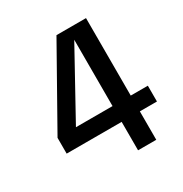

<svg xmlns="http://www.w3.org/2000/svg" viewBox="-154 -775 855 895"><g transform="rotate(-30 273.0 -327.5)"><path d="M524 -238V-153H432V0H334V-153H38V-238L273 -655H432V-238ZM334 -238V-595L137 -238Z"/></g></svg>

Font: Hind Medium
Style: Regular
Weight: 500
Designer: Manushi Parikh, Satya Rajpurohit
Foundry: Indian Type Foundry
Version: Version 1.201;PS 1.0;hotconv 1.0.78;makeotf.lib2.5.61930; tt